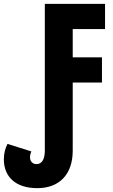

<svg xmlns="http://www.w3.org/2000/svg" viewBox="-39 -734 589 998"><path d="M155 244C267 244 339 175 339 49V-305H491V-436H339V-583H507V-714H194V49C194 90 181 119 151 119C130 119 117 104 117 84C117 74 119 64 124 53L0 14C-11 35 -19 62 -19 94C-19 183 40 244 155 244Z"/></svg>

Font: Noto Sans Mono Condensed ExtraBold
Style: Regular
Weight: 800
Width: 3
Designer: Monotype Design Team
Foundry: Monotype Imaging Inc.
Version: Version 2.014